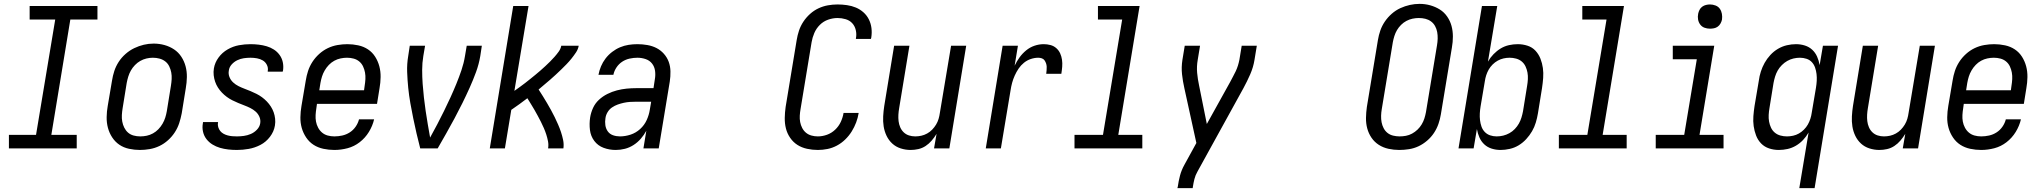

<svg xmlns="http://www.w3.org/2000/svg" viewBox="-20 -766 10540 991"><path d="M26 0V-70H166L265 -665H133V-735H483V-665H343L245 -70H376V0Z M702 8Q674 8 646 2Q618 -4 596 -19Q574 -34 559 -57Q544 -80 537 -106.5Q530 -133 530.5 -162Q531 -191 536 -219L558 -349Q562 -375 570 -399.5Q578 -424 592.5 -446.5Q607 -469 628 -487.5Q649 -506 673 -517.5Q697 -529 722 -535Q747 -541 773 -541Q802 -541 829 -533.5Q856 -526 878.5 -511Q901 -496 916 -473Q931 -450 938 -423.5Q945 -397 944.5 -368Q944 -339 939 -311L918 -181Q913 -155 905 -130.5Q897 -106 882.5 -83.5Q868 -61 847.5 -42.5Q827 -24 803 -12.5Q779 -1 753 3.5Q727 8 702 8ZM704 -62Q721 -62 737.5 -65.5Q754 -69 769.5 -77.5Q785 -86 797.5 -99Q810 -112 819 -127.5Q828 -143 833 -159Q838 -175 841 -192L862 -322Q865 -340 866 -357.5Q867 -375 864 -391.5Q861 -408 853.5 -423.5Q846 -439 833 -449Q820 -459 803.5 -463.5Q787 -468 769 -468Q752 -468 735.5 -464Q719 -460 704 -451.5Q689 -443 676.5 -430Q664 -417 655.5 -402Q647 -387 642 -370.5Q637 -354 634 -338L613 -208Q610 -190 609 -172.5Q608 -155 611 -138.5Q614 -122 621.5 -107Q629 -92 641 -81.5Q653 -71 669.5 -66.5Q686 -62 704 -62Z M1203 8Q1180 8 1158 5.5Q1136 3 1115.5 -3Q1095 -9 1077 -20Q1059 -31 1046 -47.5Q1033 -64 1028 -85.5Q1023 -107 1027 -129Q1027 -131 1027.5 -133Q1028 -135 1028 -136H1106Q1106 -136 1105.5 -135Q1105 -134 1105 -133Q1103 -121 1106.5 -109.5Q1110 -98 1117 -89.5Q1124 -81 1134 -75.5Q1144 -70 1155.5 -67Q1167 -64 1178.5 -63Q1190 -62 1203 -62Q1220 -62 1238.5 -64.5Q1257 -67 1274.5 -74.5Q1292 -82 1306 -96.5Q1320 -111 1323 -129Q1326 -147 1319 -163Q1312 -179 1299.5 -190Q1287 -201 1272 -208.5Q1257 -216 1241 -222Q1225 -228 1209.5 -234.5Q1194 -241 1179 -248.5Q1164 -256 1150.5 -266Q1137 -276 1125.5 -288Q1114 -300 1105 -314Q1096 -328 1090.5 -344Q1085 -360 1083 -377.5Q1081 -395 1084 -413Q1089 -443 1108 -469Q1127 -495 1155 -511Q1183 -527 1213 -532.5Q1243 -538 1273 -538Q1294 -538 1315.5 -535.5Q1337 -533 1357 -527Q1377 -521 1394 -510Q1411 -499 1423 -482.5Q1435 -466 1439.5 -445.5Q1444 -425 1441 -403Q1440 -401 1440 -399.5Q1440 -398 1439 -396H1362Q1362 -397 1362 -398Q1362 -399 1362 -400Q1365 -416 1357.5 -431Q1350 -446 1336.5 -454Q1323 -462 1306.5 -465Q1290 -468 1273 -468Q1256 -468 1238.5 -465.5Q1221 -463 1204.5 -455Q1188 -447 1175.5 -433Q1163 -419 1161 -401Q1158 -384 1164.5 -368Q1171 -352 1183.5 -340.5Q1196 -329 1211 -321.5Q1226 -314 1242 -308Q1258 -302 1273.5 -295.5Q1289 -289 1304 -281.5Q1319 -274 1332.5 -264Q1346 -254 1357.5 -242Q1369 -230 1378 -216Q1387 -202 1392.5 -186.5Q1398 -171 1400 -153.5Q1402 -136 1399 -118Q1394 -87 1373.5 -60Q1353 -33 1324 -18Q1295 -3 1264 2.5Q1233 8 1203 8Z M1706 8Q1677 8 1649 2Q1621 -4 1598.5 -18.5Q1576 -33 1560.5 -56Q1545 -79 1537.5 -105.5Q1530 -132 1530.5 -161Q1531 -190 1536 -219L1558 -349Q1562 -375 1570 -399.5Q1578 -424 1592.5 -446.5Q1607 -469 1627.5 -487.5Q1648 -506 1672 -517.5Q1696 -529 1722 -533.5Q1748 -538 1773 -538Q1801 -538 1829 -532Q1857 -526 1879.5 -511Q1902 -496 1916.5 -473Q1931 -450 1938 -423.5Q1945 -397 1944.5 -368Q1944 -339 1939 -311L1926 -230H1616L1613 -208Q1610 -190 1609 -172.5Q1608 -155 1611 -138.5Q1614 -122 1622 -107Q1630 -92 1642.5 -81.5Q1655 -71 1671.5 -66.5Q1688 -62 1706 -62Q1726 -62 1746.5 -66.5Q1767 -71 1785 -82.5Q1803 -94 1815.5 -112Q1828 -130 1833 -150H1911Q1903 -116 1884 -85Q1865 -54 1836.5 -32Q1808 -10 1774 -1Q1740 8 1706 8ZM1628 -300H1859L1862 -322Q1865 -340 1866 -357.5Q1867 -375 1864 -391.5Q1861 -408 1854 -423Q1847 -438 1834.5 -448.5Q1822 -459 1805.5 -463.5Q1789 -468 1771 -468Q1755 -468 1738 -464.5Q1721 -461 1705.5 -452.5Q1690 -444 1677.5 -431Q1665 -418 1656 -402.5Q1647 -387 1642 -371Q1637 -355 1634 -338Z M2149 0Q2139 -38 2130 -77Q2121 -116 2113 -155Q2105 -194 2098 -233.5Q2091 -273 2087 -313Q2083 -353 2081.5 -394.5Q2080 -436 2087 -477L2095 -530H2174L2165 -477Q2159 -441 2159 -405Q2159 -369 2161.5 -333.5Q2164 -298 2168 -263Q2172 -228 2177 -193.5Q2182 -159 2188 -124.5Q2194 -90 2200 -56Q2219 -90 2237 -124.5Q2255 -159 2272 -193.5Q2289 -228 2305 -263Q2321 -298 2335.5 -333.5Q2350 -369 2362 -404.5Q2374 -440 2380 -477L2389 -530H2467L2459 -477Q2452 -435 2437 -394Q2422 -353 2404 -313Q2386 -273 2366.5 -233.5Q2347 -194 2326 -155Q2305 -116 2283 -77Q2261 -38 2239 0Z M2508 0 2629 -735H2708L2635 -297Q2649 -307 2663 -317Q2677 -327 2690.5 -337.5Q2704 -348 2717 -358.5Q2730 -369 2743.5 -380Q2757 -391 2769.5 -402Q2782 -413 2794.5 -424.5Q2807 -436 2819 -448Q2831 -460 2842.5 -473Q2854 -486 2864 -500Q2874 -514 2877 -530H2967Q2964 -512 2953 -495.5Q2942 -479 2930 -464Q2918 -449 2904.5 -435Q2891 -421 2877 -407.5Q2863 -394 2848.5 -380.5Q2834 -367 2819.5 -354.5Q2805 -342 2790 -329.5Q2775 -317 2760 -304Q2771 -287 2782 -269.5Q2793 -252 2803.5 -234Q2814 -216 2824 -198Q2834 -180 2843 -161.5Q2852 -143 2860.5 -123.5Q2869 -104 2875.5 -84.5Q2882 -65 2886.5 -43.5Q2891 -22 2888 0H2809Q2812 -19 2808.5 -37Q2805 -55 2799.5 -72Q2794 -89 2787 -105Q2780 -121 2772 -137Q2764 -153 2755.5 -168.5Q2747 -184 2738.5 -199Q2730 -214 2720.5 -229Q2711 -244 2702 -259Q2682 -244 2661 -228.5Q2640 -213 2619 -199L2586 0Z M3158 8Q3158 8 3158 8Q3158 8 3158 8Q3125 8 3095.5 -3Q3066 -14 3047.5 -38.5Q3029 -63 3025 -95Q3021 -127 3026 -160Q3030 -185 3041 -209Q3052 -233 3071.5 -251Q3091 -269 3115 -281Q3139 -293 3164 -299.5Q3189 -306 3214 -308.5Q3239 -311 3264 -311H3353L3360 -357Q3364 -379 3361 -400.5Q3358 -422 3345.5 -438Q3333 -454 3312.5 -461Q3292 -468 3270 -468Q3250 -468 3229.5 -463.5Q3209 -459 3191.5 -447.5Q3174 -436 3162 -418Q3150 -400 3146 -380H3069Q3073 -402 3082 -423.5Q3091 -445 3105.5 -464Q3120 -483 3139.5 -498Q3159 -513 3180.5 -522Q3202 -531 3224.5 -534.5Q3247 -538 3270 -538Q3296 -538 3321.5 -533.5Q3347 -529 3368.5 -518Q3390 -507 3406.5 -488.5Q3423 -470 3431.5 -447Q3440 -424 3440.5 -397.5Q3441 -371 3437 -345L3380 0H3301L3316 -91Q3304 -69 3287.5 -50Q3271 -31 3250 -17.5Q3229 -4 3205.5 2Q3182 8 3158 8ZM3180 -62Q3207 -62 3234.5 -71Q3262 -80 3284 -100Q3306 -120 3318 -146.5Q3330 -173 3334 -200L3341 -241H3264Q3248 -241 3232 -240Q3216 -239 3200 -235.5Q3184 -232 3168.5 -226.5Q3153 -221 3139 -211.5Q3125 -202 3116 -187Q3107 -172 3105 -156Q3102 -138 3104.5 -120Q3107 -102 3117 -88Q3127 -74 3144 -68Q3161 -62 3180 -62Z M4201 8Q4173 8 4145.5 2Q4118 -4 4096 -18Q4074 -32 4058.5 -54.5Q4043 -77 4036.5 -103Q4030 -129 4030.5 -157.5Q4031 -186 4035 -214L4092 -559Q4096 -584 4104 -608Q4112 -632 4126.5 -654Q4141 -676 4161 -694Q4181 -712 4204.5 -723Q4228 -734 4253 -738.5Q4278 -743 4303 -743Q4327 -743 4351.5 -739.5Q4376 -736 4397.5 -727Q4419 -718 4436.5 -702.5Q4454 -687 4464.5 -666Q4475 -645 4478 -621Q4481 -597 4477 -572Q4476 -570 4476 -568Q4476 -566 4475 -565H4397Q4398 -566 4398 -567Q4398 -568 4398 -569Q4402 -590 4397 -611Q4392 -632 4378.5 -646.5Q4365 -661 4344.5 -667Q4324 -673 4303 -673Q4279 -673 4254.5 -664.5Q4230 -656 4211.5 -637.5Q4193 -619 4183 -595.5Q4173 -572 4169 -548L4112 -203Q4109 -186 4108 -169Q4107 -152 4110 -136Q4113 -120 4120.5 -105.5Q4128 -91 4140 -81Q4152 -71 4168 -66.5Q4184 -62 4201 -62Q4225 -62 4248.5 -70.5Q4272 -79 4290.5 -96.5Q4309 -114 4319.5 -136.5Q4330 -159 4334 -183H4412Q4408 -158 4399 -134Q4390 -110 4376 -87.5Q4362 -65 4342.5 -46Q4323 -27 4299.5 -14.5Q4276 -2 4251 3Q4226 8 4201 8Z M4680 8Q4654 8 4629 0Q4604 -8 4585.5 -25Q4567 -42 4556 -65Q4545 -88 4541 -113.5Q4537 -139 4538.5 -166Q4540 -193 4544 -219L4595 -530H4674L4621 -208Q4618 -191 4617 -174Q4616 -157 4618 -140.5Q4620 -124 4626.5 -109Q4633 -94 4644.5 -83Q4656 -72 4671.5 -67Q4687 -62 4704 -62Q4720 -62 4735.5 -65.5Q4751 -69 4765.5 -77Q4780 -85 4791.5 -97Q4803 -109 4811.5 -123Q4820 -137 4824.5 -152.5Q4829 -168 4831 -183L4889 -530H4967L4880 0H4801L4814 -75Q4803 -57 4789 -40.5Q4775 -24 4757.5 -12.5Q4740 -1 4720 3.5Q4700 8 4680 8Z M5068 0 5155 -530H5234L5217 -427Q5228 -450 5242.5 -470Q5257 -490 5276.5 -506Q5296 -522 5319.5 -530Q5343 -538 5367 -538Q5385 -538 5402 -533.5Q5419 -529 5432 -517.5Q5445 -506 5452 -490.5Q5459 -475 5461.5 -457.5Q5464 -440 5462.5 -421.5Q5461 -403 5458 -385H5380Q5381 -394 5382 -403.5Q5383 -413 5382.5 -422Q5382 -431 5379 -439.5Q5376 -448 5371 -455Q5366 -462 5357 -465Q5348 -468 5339 -468Q5320 -468 5300.5 -461.5Q5281 -455 5265 -442Q5249 -429 5237.5 -412Q5226 -395 5217.5 -376Q5209 -357 5204 -338.5Q5199 -320 5196 -300L5146 0Z M5526 0V-70H5673L5772 -665H5647V-735H5862L5752 -70H5876V0Z M6057 205 6059 198Q6063 169 6070.5 140.5Q6078 112 6093 85L6155 -28L6093 -311Q6085 -346 6081 -382.5Q6077 -419 6083 -457L6095 -530H6174L6162 -457Q6156 -423 6159 -390Q6162 -357 6169 -325L6209 -126L6330 -344Q6337 -358 6344.5 -371.5Q6352 -385 6358.5 -399Q6365 -413 6369.5 -427.5Q6374 -442 6377 -457L6389 -530H6467L6455 -457Q6449 -419 6433 -382.5Q6417 -346 6398 -311L6161 119Q6150 138 6145 158Q6140 178 6137 198L6136 205Z M7202 8Q7174 8 7146.5 2Q7119 -4 7096.5 -18.5Q7074 -33 7059 -55Q7044 -77 7037 -103Q7030 -129 7030.5 -157.5Q7031 -186 7035 -214L7092 -559Q7096 -584 7104.5 -608.5Q7113 -633 7128 -655Q7143 -677 7163.5 -695Q7184 -713 7208 -724Q7232 -735 7257 -740.5Q7282 -746 7307 -746Q7336 -746 7362.5 -738.5Q7389 -731 7411.5 -717Q7434 -703 7449.5 -680.5Q7465 -658 7472 -632Q7479 -606 7479 -577.5Q7479 -549 7474 -521L7417 -176Q7413 -151 7404.5 -126.5Q7396 -102 7381.5 -80Q7367 -58 7346 -40Q7325 -22 7301.5 -11Q7278 0 7252.5 4Q7227 8 7202 8ZM7204 -62Q7220 -62 7236.5 -65Q7253 -68 7268.5 -76.5Q7284 -85 7296.5 -97Q7309 -109 7318 -124Q7327 -139 7332 -155Q7337 -171 7340 -187L7397 -532Q7400 -549 7400.5 -566.5Q7401 -584 7398 -600.5Q7395 -617 7387 -631.5Q7379 -646 7366 -655.5Q7353 -665 7337 -669Q7321 -673 7303 -673Q7287 -673 7270.5 -669.5Q7254 -666 7239 -658Q7224 -650 7211.5 -637.5Q7199 -625 7190.5 -610.5Q7182 -596 7177 -580Q7172 -564 7169 -548L7112 -203Q7109 -186 7108.5 -168.5Q7108 -151 7111 -135Q7114 -119 7121.5 -104.5Q7129 -90 7141.5 -80Q7154 -70 7170.5 -66Q7187 -62 7204 -62Q7204 -62 7204 -62Q7204 -62 7204 -62Z M7725 8Q7701 8 7679 1Q7657 -6 7641 -21Q7625 -36 7616 -56.5Q7607 -77 7603 -100L7586 0H7508L7629 -735H7708L7660 -448Q7672 -469 7689 -486.5Q7706 -504 7726 -516Q7746 -528 7768.5 -533Q7791 -538 7814 -538Q7814 -538 7814 -538Q7814 -538 7814 -538Q7814 -538 7814 -538Q7814 -538 7814 -538Q7840 -538 7864.5 -530Q7889 -522 7905.5 -504Q7922 -486 7931 -463Q7940 -440 7943.5 -415Q7947 -390 7945 -363.5Q7943 -337 7939 -311L7918 -181Q7914 -157 7907 -133.5Q7900 -110 7887.5 -88.5Q7875 -67 7857.5 -48Q7840 -29 7818.5 -16Q7797 -3 7772.5 2.5Q7748 8 7725 8ZM7705 -62Q7722 -62 7738.5 -66Q7755 -70 7770.5 -78.5Q7786 -87 7798.5 -100Q7811 -113 7819.5 -128Q7828 -143 7833 -159.5Q7838 -176 7841 -192L7862 -322Q7865 -339 7866 -357Q7867 -375 7864 -391.5Q7861 -408 7854 -423Q7847 -438 7834.5 -448.5Q7822 -459 7805.5 -463.5Q7789 -468 7772 -468Q7756 -468 7740.5 -464.5Q7725 -461 7710.5 -453Q7696 -445 7684 -433Q7672 -421 7664 -407Q7656 -393 7651 -377.5Q7646 -362 7644 -347L7622 -217Q7619 -199 7618 -181Q7617 -163 7619 -146Q7621 -129 7626.5 -113Q7632 -97 7643.5 -85Q7655 -73 7671 -67.5Q7687 -62 7705 -62Z M8026 0V-70H8173L8272 -665H8147V-735H8362L8252 -70H8376V0Z M8526 0V-70H8673L8738 -460H8614V-530H8828L8752 -70H8876V0ZM8806 -618Q8791 -618 8777.5 -623Q8764 -628 8755.5 -639.5Q8747 -651 8744.5 -665.5Q8742 -680 8745 -695Q8747 -705 8752 -715Q8757 -725 8766 -731.5Q8775 -738 8785.5 -740.5Q8796 -743 8806 -743Q8821 -743 8835 -737.5Q8849 -732 8857 -720.5Q8865 -709 8867.5 -694.5Q8870 -680 8868 -665Q8866 -655 8860.5 -645Q8855 -635 8846 -628.5Q8837 -622 8826.5 -620Q8816 -618 8806 -618Z M9267 205 9315 -82Q9303 -61 9286.5 -43.5Q9270 -26 9249.5 -14Q9229 -2 9206.5 3Q9184 8 9161 8Q9135 8 9111 0Q9087 -8 9070 -25.5Q9053 -43 9044 -66.5Q9035 -90 9031.5 -115Q9028 -140 9030 -166.5Q9032 -193 9036 -219L9058 -349Q9061 -373 9068.5 -396.5Q9076 -420 9088 -441.5Q9100 -463 9117.5 -482Q9135 -501 9157 -514Q9179 -527 9203 -532.5Q9227 -538 9250 -538Q9274 -538 9296 -531Q9318 -524 9334 -509Q9350 -494 9359 -473.5Q9368 -453 9372 -430L9389 -530H9467L9346 205ZM9204 -62Q9219 -62 9235 -65.5Q9251 -69 9265 -77Q9279 -85 9291 -97Q9303 -109 9311 -123Q9319 -137 9324 -152.5Q9329 -168 9331 -183L9353 -313Q9356 -331 9357 -349Q9358 -367 9356 -384Q9354 -401 9348.5 -417Q9343 -433 9332 -445Q9321 -457 9304.5 -462.5Q9288 -468 9270 -468Q9253 -468 9236.5 -464Q9220 -460 9205 -451.5Q9190 -443 9177 -430Q9164 -417 9155.5 -402Q9147 -387 9142 -370.5Q9137 -354 9134 -338L9113 -208Q9110 -191 9109 -173Q9108 -155 9111 -138.5Q9114 -122 9121 -107Q9128 -92 9140.5 -81.5Q9153 -71 9169.5 -66.5Q9186 -62 9203 -62Z M9680 8Q9654 8 9629 0Q9604 -8 9585.5 -25Q9567 -42 9556 -65Q9545 -88 9541 -113.5Q9537 -139 9538.5 -166Q9540 -193 9544 -219L9595 -530H9674L9621 -208Q9618 -191 9617 -174Q9616 -157 9618 -140.5Q9620 -124 9626.5 -109Q9633 -94 9644.5 -83Q9656 -72 9671.5 -67Q9687 -62 9704 -62Q9720 -62 9735.5 -65.5Q9751 -69 9765.5 -77Q9780 -85 9791.5 -97Q9803 -109 9811.5 -123Q9820 -137 9824.5 -152.5Q9829 -168 9831 -183L9889 -530H9967L9880 0H9801L9814 -75Q9803 -57 9789 -40.5Q9775 -24 9757.5 -12.5Q9740 -1 9720 3.5Q9700 8 9680 8Z M10206 8Q10177 8 10149 2Q10121 -4 10098.5 -18.5Q10076 -33 10060.5 -56Q10045 -79 10037.5 -105.5Q10030 -132 10030.5 -161Q10031 -190 10036 -219L10058 -349Q10062 -375 10070 -399.5Q10078 -424 10092.5 -446.5Q10107 -469 10127.5 -487.5Q10148 -506 10172 -517.5Q10196 -529 10222 -533.5Q10248 -538 10273 -538Q10301 -538 10329 -532Q10357 -526 10379.5 -511Q10402 -496 10416.5 -473Q10431 -450 10438 -423.5Q10445 -397 10444.5 -368Q10444 -339 10439 -311L10426 -230H10116L10113 -208Q10110 -190 10109 -172.5Q10108 -155 10111 -138.5Q10114 -122 10122 -107Q10130 -92 10142.5 -81.5Q10155 -71 10171.5 -66.5Q10188 -62 10206 -62Q10226 -62 10246.5 -66.5Q10267 -71 10285 -82.5Q10303 -94 10315.5 -112Q10328 -130 10333 -150H10411Q10403 -116 10384 -85Q10365 -54 10336.5 -32Q10308 -10 10274 -1Q10240 8 10206 8ZM10128 -300H10359L10362 -322Q10365 -340 10366 -357.5Q10367 -375 10364 -391.5Q10361 -408 10354 -423Q10347 -438 10334.5 -448.5Q10322 -459 10305.5 -463.5Q10289 -468 10271 -468Q10255 -468 10238 -464.5Q10221 -461 10205.5 -452.5Q10190 -444 10177.5 -431Q10165 -418 10156 -402.5Q10147 -387 10142 -371Q10137 -355 10134 -338Z"/></svg>

Font: Iosevka Curly Oblique
Style: Regular
Weight: 400
Italic angle: -9°
Monospace: yes
Designer: Belleve Invis
Foundry: Belleve Invis
Version: Version 11.1.0; ttfautohint (v1.8.3)